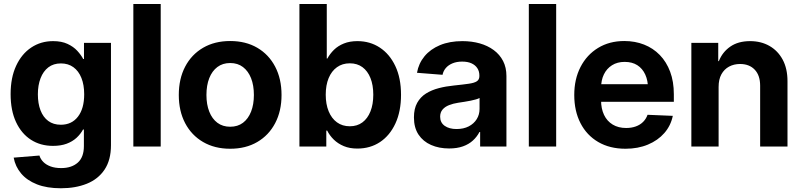

<svg xmlns="http://www.w3.org/2000/svg" viewBox="-20 -748 4096 980"><path d="M291 212.9Q219.2 212.9 168.5 192.9Q117.7 172.9 87.9 137.5Q58.1 102.1 49.8 56.6L181.2 45.9Q187 64.5 201.4 78.9Q215.8 93.3 238.5 101.6Q261.2 109.9 292.5 109.9Q345.2 109.9 376.7 82.3Q408.2 54.7 408.2 -2.4V-86.9H403.8Q391.1 -63.5 370.4 -44.4Q349.6 -25.4 320.1 -14.4Q290.5 -3.4 250.5 -3.4Q186.5 -3.4 137.9 -34.7Q89.4 -65.9 61.8 -125Q34.2 -184.1 34.2 -267.6Q34.2 -351.6 62.3 -412.1Q90.3 -472.7 139.4 -505.4Q188.5 -538.1 251 -538.1Q294.4 -538.1 324.7 -523.9Q355 -509.8 374.3 -488.8Q393.6 -467.8 404.8 -446.8H408.7V-529.3H546.4V-6.8Q546.4 68.8 513.7 117.7Q481 166.5 423.3 189.7Q365.7 212.9 291 212.9ZM290.5 -111.3Q346.2 -111.3 377.9 -152.6Q409.7 -193.8 409.7 -266.6Q409.7 -314.9 395.5 -350.3Q381.3 -385.7 354.7 -405Q328.1 -424.3 291 -424.3Q252.9 -424.3 226.8 -404.3Q200.7 -384.3 187 -348.6Q173.3 -313 173.3 -266.6Q173.3 -219.7 186.8 -184.8Q200.2 -149.9 226.3 -130.6Q252.4 -111.3 290.5 -111.3Z M800.3 -727.5V0H660.6V-727.5Z M1154.8 11.2Q1075.7 11.2 1016.6 -23.2Q957.5 -57.6 925 -119.4Q892.6 -181.2 892.6 -263.2Q892.6 -345.7 925 -407.7Q957.5 -469.7 1016.6 -504.2Q1075.7 -538.6 1154.8 -538.6Q1234.4 -538.6 1293.2 -504.2Q1352.1 -469.7 1384.5 -407.7Q1417 -345.7 1417 -263.2Q1417 -181.2 1384.5 -119.4Q1352.1 -57.6 1293.2 -23.2Q1234.4 11.2 1154.8 11.2ZM1154.8 -101.1Q1193.4 -101.1 1220.2 -121.3Q1247.1 -141.6 1261.5 -178.2Q1275.9 -214.8 1275.9 -263.2Q1275.9 -312.5 1261.5 -348.9Q1247.1 -385.3 1220.2 -405.8Q1193.4 -426.3 1154.8 -426.3Q1116.7 -426.3 1089.6 -406Q1062.5 -385.7 1048.1 -349.1Q1033.7 -312.5 1033.7 -263.2Q1033.7 -214.8 1048.1 -178.2Q1062.5 -141.6 1089.6 -121.3Q1116.7 -101.1 1154.8 -101.1Z M1803.7 10.3Q1764.6 10.3 1734.9 -2.2Q1705.1 -14.6 1683.8 -35.4Q1662.6 -56.2 1649.9 -81.5H1645.5V0H1508.3V-727.5H1647.9V-449.2H1650.9Q1664.1 -473.6 1684.8 -493.9Q1705.6 -514.2 1735.4 -526.1Q1765.1 -538.1 1804.2 -538.1Q1868.7 -538.1 1918.7 -505.1Q1968.8 -472.2 1997.8 -410.9Q2026.9 -349.6 2026.9 -264.2Q2026.9 -179.7 1998.3 -117.9Q1969.7 -56.2 1919.7 -22.9Q1869.6 10.3 1803.7 10.3ZM1765.6 -103.5Q1803.2 -103.5 1829.8 -123.3Q1856.4 -143.1 1870.8 -179.2Q1885.3 -215.3 1885.3 -264.6Q1885.3 -314 1870.8 -349.9Q1856.4 -385.7 1829.8 -405.3Q1803.2 -424.8 1765.6 -424.8Q1727.5 -424.8 1700 -405Q1672.4 -385.3 1657.5 -349.4Q1642.6 -313.5 1642.6 -264.6Q1642.6 -216.3 1657.5 -179.9Q1672.4 -143.6 1700 -123.5Q1727.5 -103.5 1765.6 -103.5Z M2272.5 9.8Q2220.7 9.8 2180.2 -8.1Q2139.6 -25.9 2116.2 -61Q2092.8 -96.2 2092.8 -148.9Q2092.8 -193.4 2109.4 -223.1Q2126 -252.9 2154.5 -270.8Q2183.1 -288.6 2219.7 -298.1Q2256.3 -307.6 2296.4 -311.5Q2343.8 -316.4 2372.6 -320.6Q2401.4 -324.7 2414.1 -333.3Q2426.8 -341.8 2426.8 -359.4V-362.3Q2426.8 -384.3 2416.3 -400.1Q2405.8 -416 2386.5 -424.8Q2367.2 -433.6 2338.9 -433.6Q2311 -433.6 2289.8 -424.8Q2268.6 -416 2255.6 -400.9Q2242.7 -385.7 2238.8 -366.2L2108.4 -376.5Q2116.7 -424.3 2146.7 -460.7Q2176.8 -497.1 2225.8 -517.6Q2274.9 -538.1 2340.3 -538.1Q2387.7 -538.1 2428.5 -526.6Q2469.2 -515.1 2500 -492.4Q2530.8 -469.7 2547.9 -436.5Q2564.9 -403.3 2564.9 -359.9V0H2430.7V-74.2H2427.2Q2414.6 -49.8 2393.8 -30.8Q2373 -11.7 2343 -1Q2313 9.8 2272.5 9.8ZM2310.1 -89.4Q2346.2 -89.4 2372.6 -103Q2398.9 -116.7 2413.3 -139.9Q2427.7 -163.1 2427.7 -191.9V-248Q2421.4 -244.1 2409.4 -240.7Q2397.5 -237.3 2382.3 -234.1Q2367.2 -231 2350.8 -228.5Q2334.5 -226.1 2318.8 -223.6Q2293 -219.7 2272 -211.4Q2251 -203.1 2238.8 -188.7Q2226.6 -174.3 2226.6 -152.3Q2226.6 -122.1 2249.8 -105.7Q2272.9 -89.4 2310.1 -89.4Z M2818.8 -727.5V0H2679.2V-727.5Z M3172.9 11.2Q3092.3 11.2 3033.4 -23.2Q2974.6 -57.6 2942.9 -119.4Q2911.1 -181.2 2911.1 -263.2Q2911.1 -344.2 2943.1 -406.2Q2975.1 -468.3 3032.7 -503.4Q3090.3 -538.6 3166.5 -538.6Q3221.2 -538.6 3267.3 -520.5Q3313.5 -502.4 3347.7 -467.3Q3381.8 -432.1 3400.6 -381.8Q3419.4 -331.5 3419.4 -267.1V-228.5H2965.8V-318.4H3351.6L3287.6 -295.4Q3287.6 -336.9 3273.4 -367.7Q3259.3 -398.4 3232.9 -415.3Q3206.5 -432.1 3168.5 -432.1Q3130.9 -432.1 3103.8 -415Q3076.7 -397.9 3062.3 -368.2Q3047.9 -338.4 3047.9 -298.3V-236.8Q3047.9 -193.4 3063.2 -161.4Q3078.6 -129.4 3107.4 -112.1Q3136.2 -94.7 3175.8 -94.7Q3203.6 -94.7 3225.6 -102.8Q3247.6 -110.8 3262.7 -126Q3277.8 -141.1 3285.2 -162.1L3414.1 -156.7Q3403.8 -106.4 3370.8 -68.8Q3337.9 -31.2 3287.1 -10Q3236.3 11.2 3172.9 11.2Z M3647.9 -304.2V0H3508.8V-529.3H3646V-435.5L3649.4 -436.5Q3667.5 -482.4 3707.8 -510.3Q3748 -538.1 3808.6 -538.1Q3864.3 -538.1 3907.2 -513.7Q3950.2 -489.3 3974.9 -443.6Q3999.5 -397.9 3999.5 -333.5V0H3859.9V-310.5Q3859.9 -363.3 3832.3 -392.3Q3804.7 -421.4 3757.3 -421.4Q3726.1 -421.4 3701.2 -408Q3676.3 -394.5 3662.1 -368.7Q3647.9 -342.8 3647.9 -304.2Z"/></svg>

Font: Inter Cardless Tabular Bold
Style: Bold
Weight: 700
Designer: Rasmus Andersson
Foundry: rsms
Version: Version 4.000;git-4fc901f